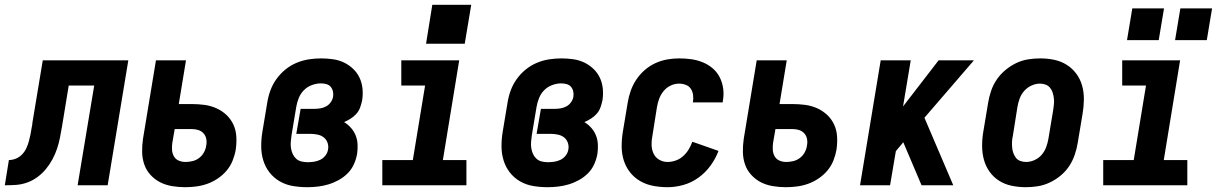

<svg xmlns="http://www.w3.org/2000/svg" viewBox="-62 -771 5082 799"><path d="M-42 0 -25 -105Q-10 -105 4.5 -111Q19 -117 30 -128.5Q41 -140 47.5 -154Q54 -168 58 -182.5Q62 -197 65 -212Q68 -227 70 -241Q71 -246 72 -251Q73 -256 73 -261L116 -520H472L386 0H261L330 -415H224L196 -244Q192 -221 187.5 -198Q183 -175 175.5 -152.5Q168 -130 156.5 -108.5Q145 -87 129.5 -68Q114 -49 93.5 -34Q73 -19 50 -11Q27 -3 4 -1.5Q-19 0 -42 0Z M708 8Q681 8 654 3.5Q627 -1 604.5 -12.5Q582 -24 564.5 -43Q547 -62 538.5 -86.5Q530 -111 529.5 -138Q529 -165 533 -193L587 -520H712L682 -338H735Q763 -338 789 -334.5Q815 -331 838.5 -320.5Q862 -310 880.5 -292.5Q899 -275 909.5 -252Q920 -229 921.5 -202Q923 -175 919 -148Q915 -125 906 -102.5Q897 -80 881 -61Q865 -42 844 -28Q823 -14 800.5 -6Q778 2 754.5 5Q731 8 708 8ZM710 -97Q724 -97 739 -100.5Q754 -104 766.5 -113.5Q779 -123 786.5 -136.5Q794 -150 796 -164Q799 -179 796.5 -192.5Q794 -206 785 -216Q776 -226 763 -230Q750 -234 735 -234H665L655 -176Q653 -161 654 -146.5Q655 -132 662 -120Q669 -108 682 -102.5Q695 -97 710 -97Z M1217 8Q1186 8 1156.5 3Q1127 -2 1102 -16.5Q1077 -31 1059.5 -53.5Q1042 -76 1033.5 -104Q1025 -132 1025 -162.5Q1025 -193 1030 -223L1050 -343Q1054 -369 1063 -394Q1072 -419 1088 -441.5Q1104 -464 1125.5 -481.5Q1147 -499 1172 -509.5Q1197 -520 1223 -524Q1249 -528 1274 -528Q1299 -528 1323.5 -524.5Q1348 -521 1369 -511Q1390 -501 1407 -485Q1424 -469 1434 -448Q1444 -427 1446.5 -402.5Q1449 -378 1445 -353Q1442 -339 1437 -324.5Q1432 -310 1421.5 -298Q1411 -286 1397.5 -277.5Q1384 -269 1370 -263Q1386 -253 1398.5 -239Q1411 -225 1418 -207.5Q1425 -190 1426 -170Q1427 -150 1424 -130Q1420 -108 1410.5 -87Q1401 -66 1384.5 -49.5Q1368 -33 1347 -21.5Q1326 -10 1304 -3.5Q1282 3 1260 5.5Q1238 8 1217 8ZM1218 -96Q1231 -96 1244.5 -98Q1258 -100 1270.5 -106Q1283 -112 1292 -123.5Q1301 -135 1303 -148Q1306 -163 1301 -177Q1296 -191 1285 -199.5Q1274 -208 1259 -211Q1244 -214 1229 -214H1171L1189 -318H1246Q1258 -318 1270.5 -320Q1283 -322 1294.5 -328Q1306 -334 1314 -345Q1322 -356 1324 -368Q1326 -379 1323.5 -390.5Q1321 -402 1314 -410Q1307 -418 1296 -421Q1285 -424 1273 -424Q1255 -424 1236 -417Q1217 -410 1203 -396Q1189 -382 1181.5 -363.5Q1174 -345 1171 -327L1151 -207Q1149 -193 1148 -180Q1147 -167 1149 -154Q1151 -141 1156.5 -129.5Q1162 -118 1171 -110Q1180 -102 1192.5 -99Q1205 -96 1218 -96Z M1529 0V-105H1656L1707 -415H1608V-520H1849L1781 -105H1879V0ZM1711 -589 1737 -751H1899L1872 -589Z M2217 8Q2186 8 2156.5 3Q2127 -2 2102 -16.5Q2077 -31 2059.5 -53.5Q2042 -76 2033.5 -104Q2025 -132 2025 -162.5Q2025 -193 2030 -223L2050 -343Q2054 -369 2063 -394Q2072 -419 2088 -441.5Q2104 -464 2125.5 -481.5Q2147 -499 2172 -509.5Q2197 -520 2223 -524Q2249 -528 2274 -528Q2299 -528 2323.5 -524.5Q2348 -521 2369 -511Q2390 -501 2407 -485Q2424 -469 2434 -448Q2444 -427 2446.5 -402.5Q2449 -378 2445 -353Q2442 -339 2437 -324.5Q2432 -310 2421.5 -298Q2411 -286 2397.5 -277.5Q2384 -269 2370 -263Q2386 -253 2398.5 -239Q2411 -225 2418 -207.5Q2425 -190 2426 -170Q2427 -150 2424 -130Q2420 -108 2410.5 -87Q2401 -66 2384.5 -49.5Q2368 -33 2347 -21.5Q2326 -10 2304 -3.5Q2282 3 2260 5.5Q2238 8 2217 8ZM2218 -96Q2231 -96 2244.5 -98Q2258 -100 2270.5 -106Q2283 -112 2292 -123.5Q2301 -135 2303 -148Q2306 -163 2301 -177Q2296 -191 2285 -199.5Q2274 -208 2259 -211Q2244 -214 2229 -214H2171L2189 -318H2246Q2258 -318 2270.5 -320Q2283 -322 2294.5 -328Q2306 -334 2314 -345Q2322 -356 2324 -368Q2326 -379 2323.5 -390.5Q2321 -402 2314 -410Q2307 -418 2296 -421Q2285 -424 2273 -424Q2255 -424 2236 -417Q2217 -410 2203 -396Q2189 -382 2181.5 -363.5Q2174 -345 2171 -327L2151 -207Q2149 -193 2148 -180Q2147 -167 2149 -154Q2151 -141 2156.5 -129.5Q2162 -118 2171 -110Q2180 -102 2192.5 -99Q2205 -96 2218 -96Z M2716 8Q2686 8 2656.5 2.5Q2627 -3 2602 -17.5Q2577 -32 2559.5 -54.5Q2542 -77 2533.5 -104.5Q2525 -132 2525 -162.5Q2525 -193 2530 -223L2550 -343Q2554 -368 2562.5 -392.5Q2571 -417 2585.5 -439Q2600 -461 2620.5 -479Q2641 -497 2665 -508Q2689 -519 2714 -523.5Q2739 -528 2764 -528Q2790 -528 2815 -524.5Q2840 -521 2863 -511.5Q2886 -502 2904 -486.5Q2922 -471 2933 -449.5Q2944 -428 2947.5 -402.5Q2951 -377 2946 -351Q2946 -350 2946 -348Q2946 -346 2945 -345H2821Q2821 -345 2821.5 -346Q2822 -347 2822 -348Q2824 -362 2822 -376.5Q2820 -391 2812.5 -402Q2805 -413 2791.5 -418Q2778 -423 2764 -423Q2746 -423 2729 -415Q2712 -407 2700 -392.5Q2688 -378 2681.5 -361Q2675 -344 2672 -326L2653 -206Q2649 -187 2649.5 -168Q2650 -149 2657.5 -132.5Q2665 -116 2681 -106.5Q2697 -97 2716 -97Q2733 -97 2750 -103Q2767 -109 2780.5 -121Q2794 -133 2803.5 -148.5Q2813 -164 2819 -181L2834 -176L2928 -143Q2916 -111 2895 -82Q2874 -53 2845 -32Q2816 -11 2782.5 -1.5Q2749 8 2716 8Z M3208 8Q3181 8 3154 3.5Q3127 -1 3104.5 -12.5Q3082 -24 3064.5 -43Q3047 -62 3038.5 -86.5Q3030 -111 3029.5 -138Q3029 -165 3033 -193L3087 -520H3212L3182 -338H3235Q3263 -338 3289 -334.5Q3315 -331 3338.5 -320.5Q3362 -310 3380.5 -292.5Q3399 -275 3409.5 -252Q3420 -229 3421.5 -202Q3423 -175 3419 -148Q3415 -125 3406 -102.5Q3397 -80 3381 -61Q3365 -42 3344 -28Q3323 -14 3300.5 -6Q3278 2 3254.5 5Q3231 8 3208 8ZM3210 -97Q3224 -97 3239 -100.5Q3254 -104 3266.5 -113.5Q3279 -123 3286.5 -136.5Q3294 -150 3296 -164Q3299 -179 3296.5 -192.5Q3294 -206 3285 -216Q3276 -226 3263 -230Q3250 -234 3235 -234H3165L3155 -176Q3153 -161 3154 -146.5Q3155 -132 3162 -120Q3169 -108 3182 -102.5Q3195 -97 3210 -97Z M3517 0 3603 -520H3728L3696 -328L3844 -520H3991L3785 -281L3905 0H3773L3697 -179L3666 -142L3642 0Z M4207 8Q4177 8 4148 2Q4119 -4 4095.5 -19Q4072 -34 4056 -56.5Q4040 -79 4032.5 -106.5Q4025 -134 4025 -164Q4025 -194 4030 -223L4050 -343Q4054 -368 4062.5 -393Q4071 -418 4086 -440Q4101 -462 4122 -479.5Q4143 -497 4167 -508.5Q4191 -520 4216.5 -524Q4242 -528 4267 -528Q4297 -528 4325.5 -522Q4354 -516 4377.5 -501Q4401 -486 4417.5 -463.5Q4434 -441 4441.5 -413.5Q4449 -386 4448.5 -356Q4448 -326 4443 -297L4423 -177Q4419 -152 4410.5 -127Q4402 -102 4387.5 -80Q4373 -58 4352 -40.5Q4331 -23 4306.5 -11.5Q4282 0 4257 4Q4232 8 4207 8ZM4208 -97Q4226 -97 4243.5 -105Q4261 -113 4273 -127Q4285 -141 4291.5 -158.5Q4298 -176 4301 -194L4321 -314Q4323 -326 4324 -338.5Q4325 -351 4323.5 -363Q4322 -375 4318.5 -386Q4315 -397 4307.5 -406Q4300 -415 4289 -419Q4278 -423 4265 -423Q4248 -423 4230.5 -415Q4213 -407 4200.5 -393Q4188 -379 4181.5 -361.5Q4175 -344 4172 -326L4153 -206Q4150 -194 4149.5 -181.5Q4149 -169 4150 -157Q4151 -145 4155 -134Q4159 -123 4166 -114Q4173 -105 4184.5 -101Q4196 -97 4208 -97Z M4529 0V-105H4656L4707 -415H4608V-520H4849L4781 -105H4879V0ZM4828 -604 4850 -736H4982L4960 -604ZM4628 -604 4650 -736H4782L4760 -604Z"/></svg>

Font: Iosevka SS04 Extrabold
Style: Italic
Weight: 800
Italic angle: -9°
Monospace: yes
Designer: Belleve Invis
Foundry: Belleve Invis
Version: Version 19.0.0; ttfautohint (v1.8.4)